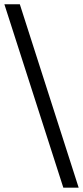

<svg xmlns="http://www.w3.org/2000/svg" viewBox="-26 -860 380 880"><path d="M264.2 0 -5.9 -840.3H64.9L334.5 0Z"/></svg>

Font: Oswald-Light
Style: Light
Weight: 300
Designer: vernon adams
Foundry: vernon adams
Version: Version ; ttfautohint (v0.92.18-e454-dirty) -l 8 -r 50 -G 20